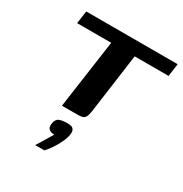

<svg xmlns="http://www.w3.org/2000/svg" viewBox="-162 -585 899 942"><g transform="rotate(30 287.5 -113.5)"><path d="M57 -460H575L565 -388H373L326 -47Q323 -29 318 -18.5Q313 -8 303.5 -4Q294 0 274 0H185L240 -388H47ZM168 233Q180 214 189 199Q198 184 206.5 170Q215 156 223 142Q221 142 217.5 141.5Q214 141 211 141Q200 139 191.5 131.5Q183 124 185 102Q189 75 206 68Q223 61 251 61Q264 61 273.5 63.5Q283 66 288.5 75.5Q294 85 291 103Q288 123 276.5 147.5Q265 172 250 194.5Q235 217 220 233Z"/></g></svg>

Font: Genos Thin SemiBold
Style: Italic
Weight: 600
Italic angle: -8°
Version: Version 1.010